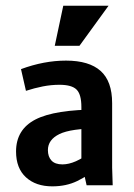

<svg xmlns="http://www.w3.org/2000/svg" viewBox="-20 -659 478 683"><path d="M191.4 -357.4Q162.1 -357.4 132.3 -351.6Q102.5 -345.7 72.3 -335.9L54.7 -413.1Q136.7 -443.4 214.8 -443.4Q296.9 -443.4 337.9 -406.7Q378.9 -370.1 378.9 -292V-62.5L380.9 0H288.1L269.5 -83V-278.3Q269.5 -323.2 252.4 -340.3Q235.4 -357.4 191.4 -357.4ZM150.4 -125Q150.4 -101.6 163.1 -87.9Q175.8 -74.2 202.1 -74.2Q224.6 -74.2 250 -85.4Q275.4 -96.7 314.5 -124L318.4 -127L344.7 -73.2Q343.8 -72.3 341.8 -71.3Q293.9 -34.2 254.9 -15.1Q215.8 3.9 166 3.9Q107.4 3.9 72.3 -28.3Q37.1 -60.5 37.1 -120.1Q37.1 -198.2 106 -233.9Q174.8 -269.5 331.1 -269.5V-202.1Q232.4 -202.1 191.4 -182.1Q150.4 -162.1 150.4 -125ZM205.1 -638.7H366.2L262.7 -496.1H174.8Z"/></svg>

Font: Sudo Var
Style: Regular
Weight: 400
Monospace: yes
Designer: Jens Kutilek
Foundry: Jens Kutilek
Version: Version 0.065;FEAKit 1.0